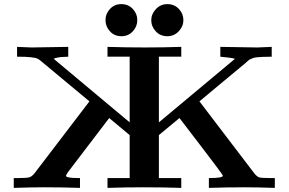

<svg xmlns="http://www.w3.org/2000/svg" viewBox="-20 -914 1406 934"><path d="M46.9 0V-47.9H71.8Q110.8 -47.9 122.8 -51.5Q134.8 -55.2 147 -69.8L415 -420.9L176.8 -619.1Q167 -627 159.9 -629.9Q152.8 -632.8 129.9 -635.5Q106.9 -638.2 63 -638.2V-686L132.8 -683.1L312 -686V-638.2L272.9 -636.2L250 -631.8L241.2 -627.9L610.8 -318.8V-638.2H502.9V-686Q592.8 -683.1 684.1 -683.1Q773.9 -683.1 861.8 -686V-638.2H752.9V-318.8L1123 -627.9Q1109.9 -632.8 1051.8 -638.2V-686L1231.9 -683.1L1301.8 -686V-638.2Q1274.9 -638.2 1256.3 -637.2Q1237.8 -636.2 1226.8 -635Q1215.8 -633.8 1207 -629.9Q1198.2 -626 1195.6 -625Q1192.9 -624 1184.8 -616.9Q1176.8 -609.9 1173.8 -606.9Q1096.7 -543 1044.4 -499.5Q992.2 -456.1 975.6 -442.1Q959 -428.2 950.2 -420.9L1217.8 -69.8Q1231 -53.7 1242.4 -50.8Q1253.9 -47.9 1293.9 -47.9H1316.9V0Q1228 -2.9 1169.9 -2.9Q1083 -2.9 996.1 0V-47.9H1000Q1064 -47.9 1064 -59.1Q1064 -64.9 950.2 -212.9Q892.1 -289.1 853 -339.8L752.9 -256.8V-47.9H861.8V0Q770 -2.9 679.2 -2.9Q592.3 -2.9 502.9 0V-47.9H610.8V-256.8L511.2 -339.8L311 -77.1Q301.3 -62 300.8 -59.1Q300.8 -47.9 361.8 -47.9H369.1V0Q282.2 -2.9 193.8 -2.9Q135.7 -2.9 46.9 0ZM569.8 -894Q604 -894 626 -870.6Q647.9 -847.2 647.9 -816.2Q647.9 -785.2 626 -761.5Q604 -737.8 570.8 -737.8Q536.6 -737.8 514.9 -761.5Q493.2 -785.2 493.2 -816.2Q493.2 -847.2 515.1 -870.6Q537.1 -894 569.8 -894ZM715.8 -815.9Q715.8 -845.7 738.5 -869.9Q761.2 -894 793.9 -894Q828.1 -894 850.1 -870.6Q872.1 -847.2 872.1 -815.9Q872.1 -786.1 849.6 -762Q827.1 -737.8 793.9 -737.8Q759.8 -737.8 737.8 -761.5Q715.8 -785.2 715.8 -815.9Z"/></svg>

Font: CMU Serif
Style: Bold
Weight: 700
Version: Version 0.7.0